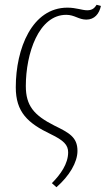

<svg xmlns="http://www.w3.org/2000/svg" viewBox="-20 -575 447 803"><path d="M216 208C270 161 304 104 304 56C304 -2 268 -20 207 -50C122 -93 88 -133 88 -215C88 -352 142 -513 257 -513C292 -513 309 -493 341 -493C375 -493 395 -517 402 -550L384 -555C377 -544 368 -532 345 -532C323 -532 299 -543 262 -543C114 -543 46 -372 46 -210C46 -106 96 -60 192 -14C246 12 265 31 265 62C265 110 233 155 197 191Z"/></svg>

Font: Noto Serif Condensed ExtraLight
Style: Italic
Weight: 200
Width: 3
Italic angle: -12°
Designer: Monotype Design Team
Foundry: Monotype Imaging Inc.
Version: Version 2.013